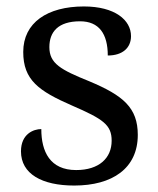

<svg xmlns="http://www.w3.org/2000/svg" viewBox="-20 -565 491 595"><path d="M210 10C328 10 407 -43 407 -147C407 -231 362 -269 257 -313C168 -349 133 -368 133 -419C133 -466 160 -499 228 -499C287 -499 314 -460 314 -393C360 -393 386 -417 386 -453C386 -503 336 -545 240 -545C127 -545 52 -495 52 -404C52 -317 100 -283 203 -238C300 -196 326 -178 326 -129C326 -75 287 -38 216 -38C135 -38 108 -95 108 -165C84 -165 45 -150 45 -96C45 -26 110 10 210 10Z"/></svg>

Font: Noto Fangsong KSS Rotated
Style: Regular
Weight: 400
Designer: LIU Zhao, ZHANG Congyu, Kushim JIANG
Foundry: Guyu Beijing Co. Ltd.
Version: Version 1.000;November 16, 2022;FontCreator 11.5.0.2427 64-b